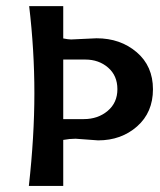

<svg xmlns="http://www.w3.org/2000/svg" viewBox="-20 -610 526 630"><path d="M259.8 -414.6H187.5V-219.2H254.9Q301.3 -219.2 333.3 -246.1Q365.2 -272.9 365.2 -317.4Q365.2 -361.8 334.7 -388.2Q304.2 -414.6 259.8 -414.6ZM187.5 -483.9Q204.1 -480.5 213.4 -480.5Q222.7 -480.5 296.9 -484.4Q375 -484.4 428.5 -438.7Q481.9 -393.1 481.9 -317.1Q481.9 -241.2 429.9 -195.3Q377.9 -149.4 301.8 -149.4Q301.8 -149.4 228 -154.8Q208.5 -154.8 187.5 -150.9V0H74.7Q92.8 -162.6 92.8 -304.2Q92.8 -445.8 75.7 -589.8H187.5Z"/></svg>

Font: Rachana
Style: Bold
Weight: 700
Designer: Hussain KH
Foundry: Hussain KH, Rajeesh K Nambiar, Santhosh Thottingal, Swathanthra Malayalam Computing (http://smc.org.in)
Version: Version 7.0.0+20221109